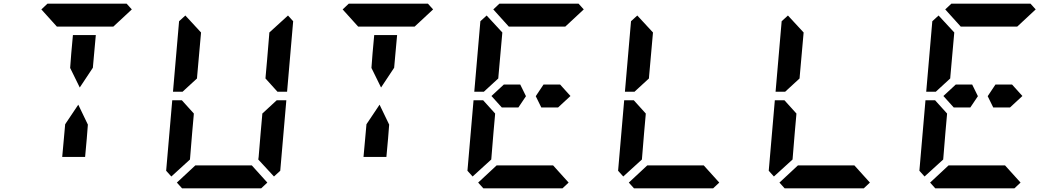

<svg xmlns="http://www.w3.org/2000/svg" viewBox="-20 -1020 5752 1040"><path d="M366 -731 375 -830H499L490 -731L483 -653L412 -546L360 -652ZM204 -969 237 -1000H390H514H666L694 -969L594 -876H587H534H503H379H348H295H288ZM450 -269 441 -170H317L326 -269L333 -347L404 -453L456 -345Z M972 -526 969 -523H917L950 -905L984 -936L1069 -844L1056 -698L1048 -608L1047 -595ZM1401 -405 1479 -477H1531L1498 -95L1464 -64L1379 -156L1381 -170L1392 -302L1400 -392ZM1021 -302 1009 -156 908 -64 880 -95 913 -477H965L974 -467L1030 -405L1029 -392ZM1428 -31 1395 0H1242H1118H966L938 -31L1038 -124H1344ZM1540 -936 1568 -905 1535 -523H1483L1474 -533L1418 -595L1419 -608L1427 -698L1438 -830L1439 -844Z M1998 -731 2007 -830H2131L2122 -731L2115 -653L2044 -546L1992 -652ZM1836 -969 1869 -1000H2022H2146H2298L2326 -969L2226 -876H2219H2166H2135H2011H1980H1927H1920ZM2082 -269 2073 -170H1949L1958 -269L1965 -347L2036 -453L2088 -345Z M3014 -562 3070 -500 3003 -438H2943H2912L2882 -499L2924 -562H2954H2968ZM2604 -526 2601 -523H2549L2582 -905L2616 -936L2701 -844L2688 -698L2680 -608L2679 -595ZM2653 -302 2641 -156 2540 -64 2512 -95 2545 -477H2597L2606 -467L2662 -405L2661 -392ZM2652 -969 2685 -1000H2838H2962H3114L3142 -969L3042 -876H3035H2982H2951H2827H2796H2743H2736ZM3060 -31 3027 0H2874H2750H2598L2570 -31L2670 -124H2976ZM2798 -562 2829 -499 2788 -438H2758H2698L2642 -500L2709 -562H2754H2769Z M3420 -526 3417 -523H3365L3398 -905L3432 -936L3517 -844L3504 -698L3496 -608L3495 -595ZM3469 -302 3457 -156 3356 -64 3328 -95 3361 -477H3413L3422 -467L3478 -405L3477 -392ZM3876 -31 3843 0H3690H3566H3414L3386 -31L3486 -124H3792Z M4236 -526 4233 -523H4181L4214 -905L4248 -936L4333 -844L4320 -698L4312 -608L4311 -595ZM4285 -302 4273 -156 4172 -64 4144 -95 4177 -477H4229L4238 -467L4294 -405L4293 -392ZM4692 -31 4659 0H4506H4382H4230L4202 -31L4302 -124H4608Z M5462 -562 5518 -500 5451 -438H5391H5360L5330 -499L5372 -562H5402H5416ZM5052 -526 5049 -523H4997L5030 -905L5064 -936L5149 -844L5136 -698L5128 -608L5127 -595ZM5101 -302 5089 -156 4988 -64 4960 -95 4993 -477H5045L5054 -467L5110 -405L5109 -392ZM5100 -969 5133 -1000H5286H5410H5562L5590 -969L5490 -876H5483H5430H5399H5275H5244H5191H5184ZM5508 -31 5475 0H5322H5198H5046L5018 -31L5118 -124H5424ZM5246 -562 5277 -499 5236 -438H5206H5146L5090 -500L5157 -562H5202H5217Z"/></svg>

Font: DSEG14 Classic Mini
Style: Bold Italic
Weight: 700
Italic angle: -5°
Designer: Keshikan(Twitter:@keshinomi_88pro)
Version: Version 0.46